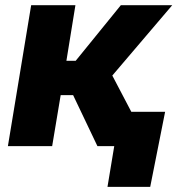

<svg xmlns="http://www.w3.org/2000/svg" viewBox="-20 -561 681 737"><path d="M10.3 0 99.6 -541H269.5L234.9 -327.6H270.5L443.8 -541H641.1L411.1 -271L553.2 0H354L260.7 -195.8H212.9L180.2 0ZM392.6 156.2 418.5 0H374L396 -131.8H613.8L556.6 156.2Z"/></svg>

Font: Inter 17pt ExtraBold
Style: Italic
Weight: 800
Italic angle: -9.3988°
Version: Version 4.001;git-66647c0bb